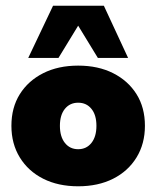

<svg xmlns="http://www.w3.org/2000/svg" viewBox="-20 -643 548 673"><path d="M254 10Q184 10 131.5 -16.5Q79 -43 49.5 -91Q20 -139 20 -202Q20 -266 49.5 -313Q79 -360 131.5 -386.5Q184 -413 254 -413Q324 -413 376.5 -386.5Q429 -360 458.5 -313Q488 -266 488 -202Q488 -139 458.5 -91Q429 -43 376.5 -16.5Q324 10 254 10ZM254 -120Q283 -120 300.5 -142Q318 -164 318 -202Q318 -240 300.5 -261.5Q283 -283 254 -283Q225 -283 207.5 -261.5Q190 -240 190 -202Q190 -164 207.5 -142Q225 -120 254 -120ZM79 -440 166 -623H344L429 -440H323L254 -553L185 -440Z"/></svg>

Font: Rokkitt SemiBold Black
Style: Regular
Weight: 900
Version: Version 3.103